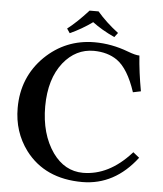

<svg xmlns="http://www.w3.org/2000/svg" viewBox="-56 -855 778 914"><g transform="rotate(5 333.0 -398.0)"><path d="M377.9 -806.2Q419.4 -757.3 479 -711.9L462.9 -690.9Q400.9 -719.7 356.9 -752.9Q306.2 -716.3 250 -690.9L235.8 -711.9Q279.3 -745.1 335 -806.2ZM371.1 9.8Q191.9 9.8 98.6 -114.3Q34.2 -201.2 34.2 -314.9Q34.2 -462.4 135.3 -562Q233.9 -657.7 372.1 -658.2Q454.1 -658.2 533.7 -627.9Q570.8 -613.8 589.8 -613.8Q595.2 -535.6 611.8 -444.8L574.2 -437Q538.1 -546.9 483.4 -585.4Q438 -616.7 372.1 -617.2Q286.1 -617.2 227.1 -544.4Q164.6 -465.8 164.1 -334Q164.1 -201.7 225.6 -114.3Q282.7 -34.7 370.1 -34.2Q493.7 -34.2 597.2 -148.4Q599.6 -151.4 601.1 -152.8L630.9 -128.9Q525.4 9.3 371.1 9.8Z"/></g></svg>

Font: Linux Libertine O
Style: Semibold
Weight: 700
Designer: Philipp H. Poll
Foundry: Philipp H. Poll
Version: Version 5.0.0